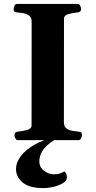

<svg xmlns="http://www.w3.org/2000/svg" viewBox="-20 -713 486 977"><path d="M70.3 0Q62 0 57.9 -9.8Q53.7 -19.5 53.7 -24.9Q53.7 -41 69.8 -43Q93.3 -44.9 116.9 -51.5Q140.6 -58.1 140.6 -74.2L141.1 -602.5Q141.1 -623.5 128.7 -633Q116.2 -642.5 99.1 -645.7Q82 -648.9 66.9 -649.9Q56.6 -650.9 53 -654.1Q49.3 -657.2 49.3 -668Q49.3 -673.3 53.5 -683.1Q57.6 -692.9 65.9 -692.9H376Q384.3 -692.9 388.4 -683.1Q392.6 -673.3 392.6 -668Q392.6 -651.9 376.5 -649.9Q351.6 -647.9 328.6 -641.4Q305.6 -634.8 305.6 -618.7L305.2 -90.3Q305.2 -69.3 317.6 -59.9Q330.1 -50.4 347.4 -47.4Q364.7 -44.4 379.4 -43Q389.6 -42 393.3 -39.1Q397 -36.1 397 -24.9Q397 -19.5 392.8 -9.8Q388.7 0 380.4 0ZM276.4 -24.9 288.6 -18.1Q180.2 34.7 180.2 108.4Q180.2 137.7 203.9 155.8Q227.5 173.8 252.9 173.8Q267.1 173.8 277.6 171.9Q288.1 169.9 305.2 160.6Q309.1 158.2 314.7 167Q320.3 175.8 320.3 188Q320.3 204.1 307.6 213.9Q290.5 227.1 260.3 235.6Q230 244.1 199.7 244.1Q129.4 244.1 95.5 215.8Q61.5 187.5 61.5 147.5Q61.5 112.8 86.9 80.3Q112.3 47.9 155.5 23.2Q198.7 -1.5 252 -12.2Z"/></svg>

Font: Gelasio
Style: Regular
Weight: 400
Designer: Eben Sorkin
Foundry: Eben Sorkin
Version: Version 1.008